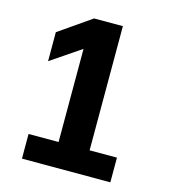

<svg xmlns="http://www.w3.org/2000/svg" viewBox="-106 -794 788 881"><g transform="rotate(15 288.0 -353.5)"><path d="M369.1 -117.2H499V0H79.1V-117.2H221.7V-559.6L79.1 -462.9V-600.6L232.4 -707H369.1Z"/></g></svg>

Font: Pretendard GOV
Style: Bold
Weight: 700
Designer: Base glyphs from Inter by Rasmus Andersson; Hangeul glyphs from Noto Sans CJK(Source Han Sans) by Jang Soo-young and Kan
Foundry: Kil Hyung-jin
Version: Version 1.309